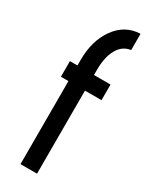

<svg xmlns="http://www.w3.org/2000/svg" viewBox="-206 -831 687 874"><g transform="rotate(30 138.0 -393.5)"><path d="M75.7 0V-436.5H36.1V-518.6H75.7V-547.9Q75.7 -649.4 124.3 -716.8Q172.9 -784.2 252.4 -787.1V-701.7Q208 -695.3 185.3 -653.3Q162.6 -611.3 162.6 -546.9V-518.6H249.5V-436.5H162.6V0Z"/></g></svg>

Font: Voltaire
Style: Regular
Weight: 400
Designer: Yvonne Schttler
Foundry: Yvonne Schttler
Version: Version 1.003